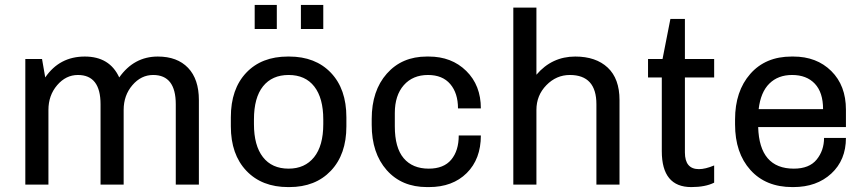

<svg xmlns="http://www.w3.org/2000/svg" viewBox="-20 -751 3515 781"><path d="M325 -521Q426 -521 465 -436Q525 -521 622 -521Q701 -521 745 -475Q789 -429 789 -344V0H695V-327Q695 -446 603 -446Q554 -446 518.5 -404.5Q483 -363 483 -304V0H389V-327Q389 -446 297 -446Q248 -446 212.5 -404.5Q177 -363 177 -304V0H83V-511H151L164 -436Q222 -521 325 -521Z M1106 -731V-633H1016V-731ZM1295 -731V-633H1204V-731ZM1152 10Q1045 10 982 -56.5Q919 -123 919 -237V-274Q919 -389 981.5 -455Q1044 -521 1151 -521H1156Q1263 -521 1326 -455Q1389 -389 1389 -274V-237Q1389 -123 1326 -56.5Q1263 10 1157 10ZM1154 -65Q1220 -65 1257.5 -111.5Q1295 -158 1295 -246V-265Q1295 -352 1258.5 -399Q1222 -446 1154 -446Q1087 -446 1050 -400Q1013 -354 1013 -265V-246Q1013 -159 1049.5 -112Q1086 -65 1154 -65Z M1724 -521Q1817 -521 1876.5 -462.5Q1936 -404 1936 -310H1843Q1843 -372 1811.5 -409Q1780 -446 1721 -446Q1659 -446 1622.5 -404.5Q1586 -363 1586 -291V-237Q1586 -150 1622 -107.5Q1658 -65 1724 -65Q1785 -65 1815.5 -101.5Q1846 -138 1846 -200H1936Q1936 -104 1878.5 -47Q1821 10 1725 10H1717Q1614 10 1553 -59Q1492 -128 1492 -243V-267Q1492 -382 1553.5 -451.5Q1615 -521 1716 -521Z M2320 -521Q2404 -521 2452 -476Q2500 -431 2500 -344V0H2406V-327Q2406 -446 2298 -446Q2243 -446 2202.5 -404.5Q2162 -363 2162 -304V0H2068V-720H2162V-447Q2225 -521 2320 -521Z M2707 -674H2766V-511H2885V-436H2766V-131Q2766 -63 2823 -63Q2849 -63 2885 -78V-8Q2849 10 2792 10Q2672 10 2672 -136V-436H2616V-511H2675Z M3207 -521Q3302 -521 3361.5 -462Q3421 -403 3421 -305V-234H3064Q3069 -65 3209 -65Q3272 -65 3302 -102Q3332 -139 3332 -190H3421Q3421 -100 3361.5 -45Q3302 10 3207 10H3203Q3095 10 3032.5 -59.5Q2970 -129 2970 -245V-265Q2970 -380 3032 -450.5Q3094 -521 3200 -521ZM3202 -446Q3145 -446 3109.5 -411Q3074 -376 3066 -307H3328Q3328 -375 3294.5 -410.5Q3261 -446 3202 -446Z"/></svg>

Font: Chivo
Style: Regular
Weight: 400
Designer: Hector Gatti
Foundry: Omnibus-Type
Version: Version 1.007;PS 001.007;hotconv 1.0.88;makeotf.lib2.5.64775